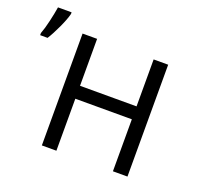

<svg xmlns="http://www.w3.org/2000/svg" viewBox="-180 -880 1114 1030"><g transform="rotate(20 377.5 -365.0)"><path d="M644 -2H561V-298.8H238.3V-2H155.3V-640.6H238.3V-372.6H561V-640.6H644ZM-55.7 -566.9Q-43.9 -597.2 -33 -645Q-22 -692.9 -16.6 -727.5H61V-717.8Q53.2 -686.5 30.3 -636.7Q7.3 -586.9 -13.2 -554.7H-55.7Z"/></g></svg>

Font: XL-Viking
Style: Regular
Weight: 400
Foundry: Ascender Corporation
Version: Version 1.10 March 23, 2015